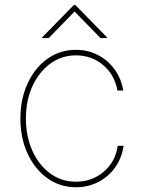

<svg xmlns="http://www.w3.org/2000/svg" viewBox="-20 -759 593 790"><path d="M292.6 11.4Q226.6 11.4 174.9 -25.7Q123.2 -62.9 93.6 -126.8Q63.9 -190.7 63.9 -271.3Q63.9 -351.2 93.4 -415.3Q122.9 -479.4 174.5 -516.7Q226.2 -554 292.6 -554Q341.6 -554 382.6 -532.8Q423.7 -511.7 451.3 -473.9Q479 -436.1 487.2 -386.4H463.1Q452.1 -450.6 404.7 -490.9Q357.2 -531.2 292.6 -531.2Q234 -531.2 187.3 -497.3Q140.6 -463.4 113.6 -404.7Q86.6 -345.9 86.6 -271.3Q86.6 -198.9 112.7 -139.9Q138.8 -81 185.4 -46.2Q231.9 -11.4 292.6 -11.4Q358 -11.4 406.2 -51.8Q454.5 -92.3 464.5 -159.1H488.6Q480.8 -107.6 453.1 -69.2Q425.4 -30.9 383.9 -9.8Q342.3 11.4 292.6 11.4ZM180.4 -602.3 286.9 -711.6 393.5 -602.3H420.5V-605.1L289.8 -738.6H284.1L153.4 -605.1V-602.3Z"/></svg>

Font: Inter Thin BETA
Style: Regular
Weight: 100
Designer: Rasmus Andersson
Foundry: rsms
Version: Version 3.011;git-f93a4a705